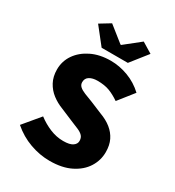

<svg xmlns="http://www.w3.org/2000/svg" viewBox="-203 -972 1007 1104"><g transform="rotate(30 300.0 -420.5)"><path d="M297 12Q232 12 166.5 -11.5Q101 -35 47 -82L138 -191Q176 -162 219.5 -144Q263 -126 308 -126Q351 -126 370.5 -139.5Q390 -153 390 -173Q390 -194 378.5 -206.5Q367 -219 345 -228.5Q323 -238 293 -250L210 -285Q173 -299 141.5 -323Q110 -347 91 -382.5Q72 -418 72 -465Q72 -520 102.5 -564.5Q133 -609 188 -636Q243 -663 316 -663Q374 -663 431.5 -641.5Q489 -620 535 -577L455 -476Q420 -500 387 -512.5Q354 -525 307 -525Q275 -525 254.5 -512.5Q234 -500 234 -474Q234 -457 246.5 -445.5Q259 -434 282.5 -424.5Q306 -415 338 -403L415 -371Q459 -355 489.5 -330.5Q520 -306 536.5 -272.5Q553 -239 553 -193Q553 -138 523.5 -91.5Q494 -45 437 -16.5Q380 12 297 12ZM232 -701 145 -811 214 -853 317 -771H321L424 -853L493 -811L406 -701Z"/></g></svg>

Font: Source Code Pro ExtraLight ExtraBold
Style: Regular
Weight: 800
Monospace: yes
Version: Version 1.018;hotconv 1.0.116;makeotfexe 2.5.65601